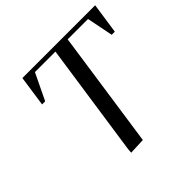

<svg xmlns="http://www.w3.org/2000/svg" viewBox="-177 -872 1045 1045"><g transform="rotate(-45 346.0 -349.0)"><path d="M106 -524.9 131.8 -702.1H691.9L666 -524.9H642.1L611.8 -676.8H455.1L356.9 0L263.2 3.9L265.1 -22L360.8 -676.8H203.1L129.9 -524.9Z"/></g></svg>

Font: Dihjauti
Style: Bold Italic
Weight: 700
Italic angle: -9°
Designer: T. Christopher White
Version: Version 3.0.0